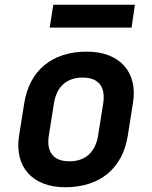

<svg xmlns="http://www.w3.org/2000/svg" viewBox="-20 -777 640 807"><path d="M189 -661H533L547 -757H204ZM254 10C400 10 495 -69 517 -206L539 -345C560 -474 483 -560 345 -560C199 -560 104 -481 82 -344L60 -206C40 -76 116 10 254 10ZM272 -99C205 -99 175 -137 185 -206L207 -344C218 -413 261 -451 327 -451C394 -451 424 -413 414 -344L392 -206C381 -137 338 -99 272 -99Z"/></svg>

Font: JetBrains Mono
Style: Bold Italic
Weight: 558
Italic angle: -9°
Monospace: yes
Designer: Philipp Nurullin, Konstantin Bulenkov
Foundry: JetBrains
Version: Version 2.305